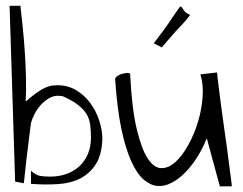

<svg xmlns="http://www.w3.org/2000/svg" viewBox="-20 -657 853 675"><path d="M51.8 -636.7Q55.7 -601.6 60.1 -559.1Q64.5 -516.6 67.4 -472.2Q70.3 -427.7 71.3 -383.3Q72.3 -338.9 70.3 -299.8Q85.9 -313.5 99.1 -323.7Q112.3 -334 125.5 -341.8Q138.7 -349.6 151.9 -353.5Q165 -357.4 182.6 -357.4Q217.8 -357.4 247.1 -340.3Q276.4 -323.2 296.9 -295.4Q317.4 -267.6 328.6 -233.9Q339.8 -200.2 339.8 -168Q337.9 -113.3 317.4 -80.6Q296.9 -47.9 263.2 -30.3Q229.5 -12.7 184.1 -9.8Q138.7 -6.8 88.9 -10.7V-56.6Q106.4 -41 121.1 -38.6Q135.7 -36.1 156.2 -36.1Q188.5 -36.1 214.8 -45.9Q241.2 -55.7 260.3 -73.7Q279.3 -91.8 289.6 -117.2Q299.8 -142.6 299.8 -172.9Q299.8 -199.2 296.9 -219.7Q293.9 -240.2 283.7 -256.8Q273.4 -273.4 253.9 -288.6Q234.4 -303.7 201.2 -318.4Q199.2 -319.3 192.4 -319.8Q185.5 -320.3 182.6 -320.3Q167 -320.3 151.4 -311Q135.7 -301.8 123 -287.6Q110.4 -273.4 101.6 -256.3Q92.8 -239.3 88.9 -224.6Q86.9 -212.9 83.5 -183.1Q80.1 -153.3 75.7 -119.1Q71.3 -85 68.4 -54.7Q65.4 -24.4 63.5 -12.7L33.2 -18.6L13.7 -636.7Z M384.8 -378.9Q384.8 -383.8 391.1 -388.7Q397.5 -393.6 406.7 -396.5Q416 -399.4 424.8 -400.4Q433.6 -401.4 437.5 -397.5Q443.4 -276.4 460.4 -204.6Q477.5 -132.8 499.5 -99.6Q521.5 -66.4 546.9 -65.9Q572.3 -65.4 596.7 -87.4Q621.1 -109.4 642.1 -147.5Q663.1 -185.5 676.3 -229.5Q689.5 -273.4 692.4 -317.4Q695.3 -361.3 684.6 -395.5L743.2 -402.3Q744.1 -387.7 748.5 -354Q752.9 -320.3 758.3 -277.8Q763.7 -235.4 770.5 -189.5Q777.3 -143.6 782.2 -104Q787.1 -64.5 791 -36.6Q794.9 -8.8 794.9 -2H752.9L707 -170.9Q693.4 -136.7 673.8 -105.5Q654.3 -74.2 631.3 -50.8Q608.4 -27.3 583 -14.2Q557.6 -1 532.7 -3.4Q507.8 -5.9 484.4 -26.4Q460.9 -46.9 440.9 -91.3Q420.9 -135.7 406.2 -206.1Q391.6 -276.4 384.8 -378.9ZM648.4 -604.5Q635.7 -586.9 623 -573.7Q610.4 -560.5 598.1 -547.4Q585.9 -534.2 574.2 -520Q562.5 -505.9 548.8 -490.2L520.5 -504.9Q554.7 -548.8 573.2 -576.2Q591.8 -603.5 601.1 -617.2Q610.4 -630.9 613.3 -633.3Q616.2 -635.7 618.7 -631.8Q621.1 -627.9 627 -619.6Q632.8 -611.3 648.4 -604.5Z"/></svg>

Font: Annie Use Your Telescope
Style: Regular
Weight: 400
Version: Version 1.003 2001